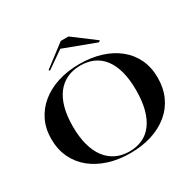

<svg xmlns="http://www.w3.org/2000/svg" viewBox="-197 -1148 1399 1378"><g transform="rotate(-30 502.5 -459.0)"><path d="M504 -723Q600 -723 680.5 -698Q761 -673 820 -625.5Q879 -578 911 -510.5Q943 -443 943 -357Q943 -271 911.5 -202Q880 -133 821 -84.5Q762 -36 681.5 -10.5Q601 15 504 15Q406 15 325 -11Q244 -37 185 -85Q126 -133 93.5 -202Q61 -271 61 -357Q61 -440 93 -507Q125 -574 184 -622.5Q243 -671 324.5 -697Q406 -723 504 -723ZM504 -710Q443 -710 394 -687.5Q345 -665 310.5 -620.5Q276 -576 258 -510Q240 -444 240 -358Q240 -271 258 -204Q276 -137 310.5 -91.5Q345 -46 394 -22.5Q443 1 504 1Q565 1 613.5 -21.5Q662 -44 695.5 -89.5Q729 -135 746.5 -202Q764 -269 764 -358Q764 -445 746.5 -511Q729 -577 695.5 -621.5Q662 -666 613.5 -688Q565 -710 504 -710ZM299 -787 291 -795 472 -933H536L717 -797L705 -787L441 -886Z"/></g></svg>

Font: Kalnia SemiExpanded
Style: Regular
Weight: 400
Width: 6
Designer: Frida Medrano
Foundry: Frida Medrano
Version: Version 1.105